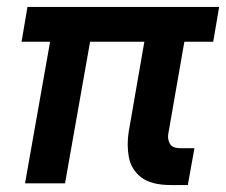

<svg xmlns="http://www.w3.org/2000/svg" viewBox="-20 -527 650 552"><path d="M42 -407 59 -507H610L593 -407H510L464 -143Q461 -128 468 -114.5Q475 -101 498 -101H539L520 5H472Q414 5 385.5 -17.5Q357 -40 350.5 -75Q344 -110 350 -148L395 -407H239L167 0H52L124 -407Z"/></svg>

Font: Inria Sans
Style: Bold Italic
Weight: 700
Italic angle: -10°
Designer: Black Foundry Team
Foundry: Black Foundry
Version: Version 1.2; ttfautohint (v1.8.3)